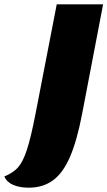

<svg xmlns="http://www.w3.org/2000/svg" viewBox="-140 -680 498 890"><path d="M-7 190Q-49 190 -79 177Q-109 164 -120 138Q-79 121 -56.5 96Q-34 71 -15.5 15Q3 -41 25 -154L123 -660H338L241 -154Q217 -28 184.5 47Q152 122 105.5 156Q59 190 -7 190Z"/></svg>

Font: Sansita ExtraBold Italic
Style: Regular
Weight: 800
Italic angle: -11°
Designer: Pablo Cosgaya
Foundry: Omnibus-Type
Version: Version 1.006